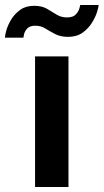

<svg xmlns="http://www.w3.org/2000/svg" viewBox="-80 -750 416 770"><path d="M60.6 0V-523.8H194.6V0ZM192.8 -602.2Q162.8 -602.2 141.3 -613.4Q119.9 -624.5 101.9 -635.7Q84 -646.9 61.5 -646.9Q39.5 -646.9 29.3 -635.7Q19 -624.5 16.4 -612.5Q13.9 -600.5 13.9 -598.9H-60.2Q-60.2 -608.1 -54.4 -628.8Q-48.5 -649.6 -34.8 -672.2Q-21.1 -694.7 1.3 -710.7Q23.7 -726.7 56.8 -726.7Q87.6 -726.7 107.8 -715.1Q128 -703.5 146.5 -691.8Q165 -680.1 188.5 -680.1Q212.7 -680.1 223.8 -691.8Q234.8 -703.5 238.3 -716Q241.8 -728.5 241.8 -730H315.5Q315.5 -722.6 309.4 -702.6Q303.3 -682.5 289.1 -659.2Q274.8 -636 251.4 -619.1Q227.9 -602.2 192.8 -602.2Z"/></svg>

Font: Raleway Thin
Style: Regular
Weight: 100
Designer: Matt McInerney, Pablo Impallari, Rodrigo Fuenzalida
Foundry: Matt McInerney, Pablo Impallari, Rodrigo Fuenzalida
Version: Version 4.026